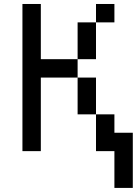

<svg xmlns="http://www.w3.org/2000/svg" viewBox="-20 -747 676 949"><path d="M545.5 0V181.8H636.4V-90.9H545.5V-181.8H454.5V0ZM90.9 -727.3V0H181.8V-363.6H363.6V-454.5H181.8V-727.3ZM454.5 -727.3V-636.4H545.5V-727.3ZM363.6 -636.4V-454.5H454.5V-636.4ZM454.5 -181.8V-363.6H363.6V-181.8Z"/></svg>

Font: Departure Mono
Style: Regular
Weight: 400
Monospace: yes
Designer: Helena Zhang
Version: Version 1.500;Glyphs 3.3.1 (3343)